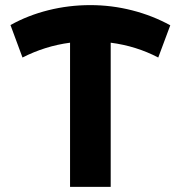

<svg xmlns="http://www.w3.org/2000/svg" viewBox="-20 -731 714 751"><path d="M599 -506Q513 -551 413 -564V0H254V-564Q156 -551 68 -506L21 -633Q89 -671 169 -691Q249 -711 333 -711Q417 -711 497 -690.5Q577 -670 646 -632Z"/></svg>

Font: TypoPRO Montserrat Alternates
Style: Regular
Weight: 600
Designer: Julieta Ulanovsky
Foundry: Julieta Ulanovsky
Version: Version 6.001